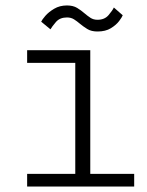

<svg xmlns="http://www.w3.org/2000/svg" viewBox="-20 -684 540 704"><path d="M79.5 0V-46.5H256V-453.5H79.5V-500H311V-46.5H472V0ZM337.5 -568.5Q314.5 -568.5 299.8 -577.8Q285 -587 273 -597Q262.5 -606 251.5 -613Q240.5 -620 225.5 -620Q199.5 -620 185.2 -603.5Q171 -587 165 -576.5L131 -604.5Q134 -611.5 146.2 -625.8Q158.5 -640 178.8 -652Q199 -664 225.5 -664Q248 -664 262.8 -655Q277.5 -646 289.5 -635.5Q300.5 -626 311.5 -618.8Q322.5 -611.5 337.5 -611.5Q363.5 -611.5 378 -628.5Q392.5 -645.5 397.5 -656.5L430 -628Q427.5 -621 416.8 -606.8Q406 -592.5 386.5 -580.5Q367 -568.5 337.5 -568.5Z"/></svg>

Font: Trispace ExtraLight
Style: Regular
Weight: 200
Designer: Tyler Finck
Foundry: Etcetera Type Company
Version: Version 1.210; ttfautohint (v1.8.3)